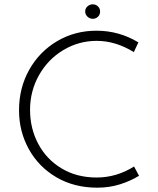

<svg xmlns="http://www.w3.org/2000/svg" viewBox="-20 -860 731 888"><path d="M430 8Q323 8 241 -40Q159 -88 113.5 -170Q68 -252 68 -350Q68 -453 115 -537Q162 -621 244 -669.5Q326 -718 426 -718Q531 -718 620 -664L599 -619Q515 -671 427 -671Q344 -671 273 -628.5Q202 -586 160.5 -512.5Q119 -439 119 -352Q119 -266 157 -194.5Q195 -123 265 -81Q335 -39 427 -39Q519 -39 600 -90L623 -47Q584 -23 535 -7.5Q486 8 430 8ZM409 -840Q423 -840 433 -830.5Q443 -821 443 -807Q443 -792 433 -782.5Q423 -773 409 -773Q395 -773 384.5 -783Q374 -793 374 -807Q374 -821 384.5 -830.5Q395 -840 409 -840Z"/></svg>

Font: Josefin Sans Light
Style: Regular
Weight: 300
Designer: Santiago Orozco
Foundry: Typemade
Version: Version 2.000